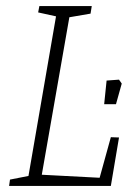

<svg xmlns="http://www.w3.org/2000/svg" viewBox="-20 -614 444 634"><path d="M373 -160 346 0H10L13 -21L74 -33L165 -560L106 -573L110 -594H283L279 -569L209 -557L118 -37L309 -27L346 -161ZM332 -348 373 -351 382 -338 363 -270H324Z"/></svg>

Font: Grenze ExtraLight
Style: Italic
Weight: 275
Italic angle: -10°
Designer: Renata Polastri
Foundry: Omnibus-Type
Version: Version 1.002; ttfautohint (v1.8)